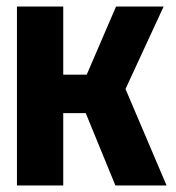

<svg xmlns="http://www.w3.org/2000/svg" viewBox="-20 -569 540 589"><path d="M32 0H174V-222H243L334 0H491L365 -296L482 -549H336L246 -340H174V-549H32Z"/></svg>

Font: Noto Sans Mono ExtraCondensed ExtraBold
Style: Regular
Weight: 800
Width: 2
Designer: Monotype Design Team
Foundry: Monotype Imaging Inc.
Version: Version 2.014